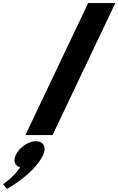

<svg xmlns="http://www.w3.org/2000/svg" viewBox="-86 -880 771 1251"><path d="M79.5 0H256.5L665.4 -860H488.4ZM147.5 40C99.5 40 40.5 80 16.7 130C-2.3 170 11.9 201 45.7 210C2.8 275 -65.6 320 -65.6 320L-40.4 351C47.3 299 150.5 223 194.7 130C218.5 80 197.5 40 147.5 40Z"/></svg>

Font: Hussar
Style: BdSuprExtOblFive
Weight: 700
Foundry: Cannot Into Space Fonts
Version: Version 2.00